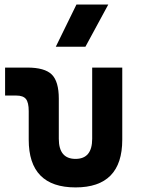

<svg xmlns="http://www.w3.org/2000/svg" viewBox="-20 -815 626 845"><path d="M312.5 9.8Q106.4 9.8 106.4 -200.2V-326.2Q106.4 -363.8 94.2 -379.2Q82 -394.5 51.8 -394.5H2.4V-517.6H100.1Q176.8 -517.6 207.8 -487.1Q238.8 -456.5 238.8 -380.9V-204.1Q238.8 -115.7 312.4 -115.7Q385.7 -115.7 385.7 -204.1V-517.6H518.1V-200.2Q518.1 9.8 312.5 9.8ZM225.6 -609.4 316.4 -794.9H456.5L356 -609.4Z"/></svg>

Font: Cascadia Mono
Style: Regular
Weight: 400
Monospace: yes
Designer: Aaron Bell
Foundry: Saja Typeworks
Version: Version 2404.023